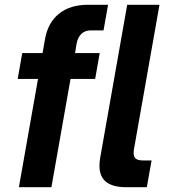

<svg xmlns="http://www.w3.org/2000/svg" viewBox="-20 -783 710 803"><path d="M59 0 139 -453H54L73 -561H158L168 -618Q180 -688 226.5 -725.5Q273 -763 348 -763H432L413 -656H361Q311 -656 300 -599L294 -561H397L378 -453H275L195 0ZM508 0Q396 0 396 -89Q396 -105 399 -123L512 -763H647L541 -163Q539 -156 539 -143Q539 -126 548.5 -119Q558 -112 578 -112H614L594 0Z"/></svg>

Font: Open Sauce One
Style: Bold Italic
Weight: 700
Italic angle: -10°
Designer: Alfredo Marco Pradil
Foundry: Creative Sauce Fz LLC
Version: Version 1.477